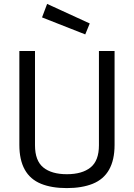

<svg xmlns="http://www.w3.org/2000/svg" viewBox="-20 -952 685 982"><path d="M454 -12Q399 10 321.5 10Q244 10 190 -12Q79 -57 79 -211V-691H159V-209Q159 -130 201.5 -95.5Q244 -61 322 -61Q400 -61 443 -95.5Q486 -130 486 -209V-691H566V-211Q566 -57 454 -12ZM416 -776 195 -863 221 -932 439 -832Z"/></svg>

Font: Cairo-CLs
Style: CLs-Regular
Weight: 400
Version: Version 3.130;gftools[0.9.24]